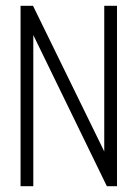

<svg xmlns="http://www.w3.org/2000/svg" viewBox="-20 -643 478 663"><path d="M51 0V-623H94L340 -120V-623H384V0H349L95 -522V0Z"/></svg>

Font: Inconsolata SemiCondensed Light
Style: Regular
Weight: 300
Width: 4
Monospace: yes
Designer: Raph Levien, Cyreal, Brenton Simpson
Foundry: Raph Levien, Cyreal, Google
Version: Version 3.100; ttfautohint (v1.8.4.7-5d5b)